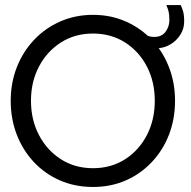

<svg xmlns="http://www.w3.org/2000/svg" viewBox="-20 -731 760 763"><path d="M600 -539.1Q584.5 -539.1 571.2 -543.5Q558 -547.9 546.5 -554.4V-600.3Q554 -593.8 566.2 -589Q578.4 -584.3 593.4 -584.3Q622.9 -584.3 638 -604.9Q653.1 -625.6 653.1 -650.7Q653.1 -672.6 650.1 -684.7Q647.1 -696.8 641.1 -710.8H697.9Q701.9 -703.9 706.9 -688.4Q711.9 -672.9 711.9 -645.2Q711.9 -617.1 696.7 -592.9Q681.4 -568.7 656.1 -553.9Q630.8 -539.1 600 -539.1ZM103.1 -330.5Q103.1 -254.9 134.9 -194.2Q166.6 -133.6 222.2 -98.1Q277.7 -62.6 349.4 -62.6Q421.6 -62.6 477 -98.1Q532.4 -133.6 563.8 -194.2Q595.1 -254.9 595.1 -330.5Q595.1 -406.1 563.8 -466.5Q532.4 -526.9 477 -562.3Q421.6 -597.7 349.4 -597.7Q277.7 -597.7 222.2 -562.3Q166.6 -526.9 134.9 -466.5Q103.1 -406.1 103.1 -330.5ZM22.6 -330.5Q22.6 -402.5 47.2 -464.8Q71.9 -527 116.2 -573.5Q160.5 -620 220.2 -646Q279.9 -672 349.4 -672Q419.8 -672 479.1 -646Q538.4 -620 582.7 -573.5Q626.9 -527 651.2 -464.8Q675.6 -402.5 675.6 -330.5Q675.6 -258 651.5 -195.8Q627.4 -133.5 583.2 -86.8Q539.1 -40 479.8 -14Q420.4 12 349.4 12Q278.3 12 218.5 -14Q158.6 -40 114.8 -86.8Q70.9 -133.5 46.7 -195.8Q22.6 -258 22.6 -330.5Z"/></svg>

Font: League Spartan Extralight
Style: Regular
Weight: 200
Foundry: The League of Moveable Type
Version: Version 2.300; ttfautohint (v1.8.3)